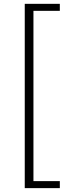

<svg xmlns="http://www.w3.org/2000/svg" viewBox="-20 -804 355 992"><path d="M107.9 168V-784.2H289.1V-748H152.8V131.8H289.1V168Z"/></svg>

Font: Source Han Sans CN Light
Style: Regular
Weight: 300
Designer: Ryoko NISHIZUKA  (kana, bopomofo & ideographs); Paul D. Hunt (Latin, Greek & Cyrillic); Sandoll Communications , Soo-you
Foundry: Adobe
Version: Version 2.000;hotconv 1.0.107;makeotfexe 2.5.65593